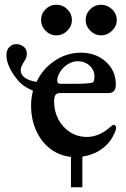

<svg xmlns="http://www.w3.org/2000/svg" viewBox="-20 -648 532 809"><path d="M153 -563Q153 -590 172 -609Q191 -628 217 -628Q244 -628 263.5 -609Q283 -590 283 -563Q283 -538 263.5 -518.5Q244 -499 217 -499Q191 -499 172 -518.5Q153 -538 153 -563ZM341 -563Q341 -590 360 -609Q379 -628 405 -628Q432 -628 452 -609Q472 -590 472 -563Q472 -538 452 -518.5Q432 -499 405 -499Q380 -499 360.5 -518.5Q341 -538 341 -563ZM469 -110Q469 -97 457 -76Q441 -43 407 -19Q373 5 327 12V141H279V13Q230 8 192 -21Q154 -50 132.5 -97.5Q111 -145 111 -204Q111 -234 119 -266Q72 -285 49 -318Q30 -341 18.5 -367Q7 -393 7 -415Q7 -437 19 -449.5Q31 -462 48 -462Q66 -462 79.5 -451.5Q93 -441 93 -423Q93 -405 83 -391Q76 -380 71.5 -370Q67 -360 67 -353Q67 -334 84 -321Q101 -308 134 -303Q160 -358 210.5 -392Q261 -426 321 -426Q384 -426 426 -388Q468 -350 468 -292Q468 -274 460.5 -265Q453 -256 437 -256H234Q220 -256 214 -248Q208 -240 208 -221Q208 -179 226 -145Q244 -111 275.5 -91Q307 -71 346 -71Q398 -71 446 -114Q454 -122 459 -122Q463 -122 466 -118.5Q469 -115 469 -110ZM221 -307Q221 -295 235 -295H305Q349 -295 369 -300Q378 -302 378 -326Q378 -353 357.5 -371.5Q337 -390 307 -390Q286 -390 266 -377.5Q246 -365 233.5 -345.5Q221 -326 221 -307Z"/></svg>

Font: EB Garamond SemiBold
Style: Regular
Weight: 600
Designer: Georg Duffner and Octavio Pardo
Foundry: Georg Duffner
Version: Version 1.000